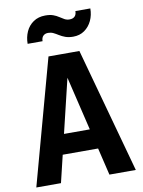

<svg xmlns="http://www.w3.org/2000/svg" viewBox="-101 -1021 810 1089"><g transform="rotate(-10 304.0 -476.0)"><path d="M18 0 215 -720H333L160 0ZM439 0 267 -720H393L591 0ZM134 -272H468V-157H134ZM373 -806Q347 -806 328 -813Q309 -820 294 -829.5Q279 -839 265.5 -845.5Q252 -852 236 -852Q218 -852 207.5 -841.5Q197 -831 197 -811H111Q111 -849 125.5 -881Q140 -913 168.5 -932.5Q197 -952 237 -952Q264 -952 282 -945.5Q300 -939 314 -929.5Q328 -920 341 -913Q354 -906 370 -906Q389 -906 399.5 -916.5Q410 -927 410 -947H496Q496 -909 481 -877Q466 -845 438.5 -825.5Q411 -806 373 -806Z"/></g></svg>

Font: Instrument Sans SemiCondensed
Style: Bold
Weight: 700
Width: 4
Designer: Rodrigo Fuenzalida
Foundry: fragTYPE
Version: Version 1.000;gftools[0.9.28]